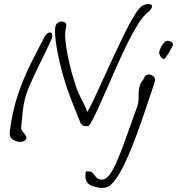

<svg xmlns="http://www.w3.org/2000/svg" viewBox="-20 -670 872 946"><path d="M403 -48Q396 -48 388.5 -52Q381 -56 377 -64Q361 -103 342 -150.5Q323 -198 309 -239Q282 -322 266.5 -397.5Q251 -473 251 -516Q251 -523 251.5 -529Q252 -535 253 -539Q255 -551 264.5 -557.5Q274 -564 284 -564Q294 -564 301 -558.5Q308 -553 306 -541Q305 -536 302.5 -519.5Q300 -503 301 -495Q301 -476 306.5 -437.5Q312 -399 324 -349Q336 -299 354 -245Q360 -227 371 -203Q382 -179 393.5 -157Q405 -135 410 -119Q422 -137 442.5 -180.5Q463 -224 488.5 -280.5Q514 -337 542 -397Q570 -457 596.5 -510.5Q623 -564 645.5 -599.5Q668 -635 682 -642Q696 -650 712 -650Q719 -650 724 -647.5Q729 -645 729 -639Q729 -632 722 -623Q715 -614 707 -608Q686 -592 661 -552.5Q636 -513 609.5 -459.5Q583 -406 556.5 -346.5Q530 -287 505.5 -230.5Q481 -174 460 -128.5Q439 -83 424 -58Q418 -48 403 -48ZM79 29Q61 29 43 17.5Q25 6 28 -21Q41 -125 70.5 -210Q100 -295 135 -363.5Q170 -432 198 -486Q211 -510 226 -510Q240 -510 237 -488H238Q237 -483 229 -466Q221 -449 210.5 -426.5Q200 -404 189.5 -383.5Q179 -363 174 -352Q154 -311 140.5 -281.5Q127 -252 117.5 -228Q108 -204 102 -179Q96 -154 92 -120.5Q88 -87 84 -39Q84 -32 90.5 -23.5Q97 -15 103.5 -7Q110 1 110 9Q110 17 101 23Q94 29 79 29ZM793 -383Q788 -377 780.5 -382Q773 -387 768 -397.5Q763 -408 765 -418H766Q770 -433 776 -443Q782 -453 792 -463Q798 -469 808 -469Q817 -469 824.5 -463.5Q832 -458 832 -450Q832 -446 829 -441Q826 -437 817.5 -420Q809 -403 793 -383ZM484 256Q474 256 463.5 254Q453 252 439 248Q419 242 410.5 230Q402 218 401 203V186Q401 174 408 174Q411 174 415.5 174.5Q420 175 427 176Q435 177 445.5 192.5Q456 208 466 212Q475 215 482 215Q493 215 501 209Q509 203 519 192Q535 172 553 131.5Q571 91 589 42Q607 -7 623.5 -54.5Q640 -102 653 -136Q664 -164 663 -193.5Q662 -223 668 -246Q671 -259 679 -268.5Q687 -278 691 -288Q696 -303 713 -303Q724 -303 734 -295.5Q744 -288 744 -276Q744 -271 743 -268Q734 -242 717.5 -191.5Q701 -141 679.5 -79Q658 -17 633.5 45.5Q609 108 583 158.5Q557 209 532 235Q512 256 484 256Z"/></svg>

Font: Grape Nuts
Style: Regular
Weight: 400
Designer: Robert E. Leuschke
Foundry: Robert E. Leuschke
Version: Version 1.010; ttfautohint (v1.8.3)